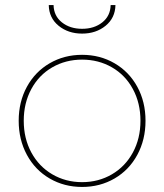

<svg xmlns="http://www.w3.org/2000/svg" viewBox="-20 -737 650 760"><path d="M54 -259Q54 -334 86.5 -393.5Q119 -453 176.5 -486.5Q234 -520 305 -520Q376 -520 433.5 -486.5Q491 -453 523.5 -393.5Q556 -334 556 -259Q556 -184 523.5 -124Q491 -64 433.5 -30.5Q376 3 305 3Q234 3 176.5 -30.5Q119 -64 86.5 -124Q54 -184 54 -259ZM536 -259Q536 -329 506 -384.5Q476 -440 423 -470.5Q370 -501 305 -501Q240 -501 187 -470.5Q134 -440 104 -384.5Q74 -329 74 -259Q74 -189 104 -133.5Q134 -78 187 -47Q240 -16 305 -16Q370 -16 423 -47Q476 -78 506 -133.5Q536 -189 536 -259ZM173 -717H192Q193 -674 225 -648.5Q257 -623 305 -623Q353 -623 385 -648.5Q417 -674 418 -717H437Q436 -666 398 -635Q360 -604 305 -604Q250 -604 212 -635Q174 -666 173 -717Z"/></svg>

Font: iiserrat Thin
Style: Regular
Weight: 100
Designer: Akira Ohta
Foundry: Akira Ohta
Version: Version 1.200;Glyphs 3.3.1 (3343)